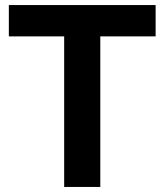

<svg xmlns="http://www.w3.org/2000/svg" viewBox="-20 -740 651 760"><path d="M15 -720H596V-596H377V0H234V-596H15Z"/></svg>

Font: Kufam SemiBold
Style: Regular
Weight: 600
Designer: Wael Morcos, Artur Schmal
Foundry: Original Type
Version: Version 1.300; ttfautohint (v1.8.3)